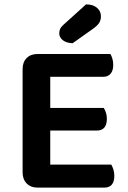

<svg xmlns="http://www.w3.org/2000/svg" viewBox="-20 -853 585 875"><path d="M152 2Q120 2 101.5 -17Q83 -36 83 -68V-538Q83 -570 101.5 -588.5Q120 -607 152 -607H483Q488 -599 492 -586Q496 -573 496 -557Q496 -531 484 -517Q472 -503 451 -503H209V-361H453Q458 -353 462.5 -340.5Q467 -328 467 -312Q467 -258 421 -258H209V-103H487Q492 -95 496.5 -81.5Q501 -68 501 -52Q501 2 455 2ZM372 -833Q404 -833 422 -817.5Q440 -802 440 -779Q440 -762 432.5 -749.5Q425 -737 404 -722L311 -656Q282 -657 266 -670Q250 -683 250 -701Q250 -712 254 -721Q258 -730 269 -740Z"/></svg>

Font: Baloo Thambi 2 SemiBold
Style: Regular
Weight: 600
Designer: Aadarsh Rajan and Ek Type
Foundry: Ek Type
Version: Version 1.640;hotconv 1.0.111;makeotfexe 2.5.65597; ttfautoh